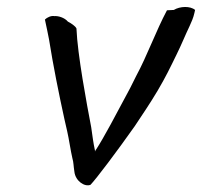

<svg xmlns="http://www.w3.org/2000/svg" viewBox="-20 -534 589 560"><path d="M111 -477 118 -444C120 -436 121 -427 123 -419C135 -343 152 -259 168 -186L176 -151C181 -130 186 -94 191 -73C195 -59 194 -52 197 -33C200 -6 227 12 244 5C262 -14 320 -91 373 -166C396 -201 415 -228 440 -270C463 -309 476 -336 495 -375C509 -403 520 -431 533 -458C538 -469 544 -482 547 -496L549 -505C535 -517 505 -516 487 -505L467 -504C435 -444 409 -371 377 -312L359 -276C318 -199 282 -131 261 -99C258 -96 258 -93 257 -92V-95C252 -118 250 -135 246 -163C233 -231 206 -375 203 -451C200 -458 186 -467 178 -471C168 -483 149 -488 139 -487C129 -489 117 -483 111 -477Z"/></svg>

Font: Vapor
Style: Obl
Weight: 400
Foundry: Cannot Into Space Fonts
Version: Version 0.179